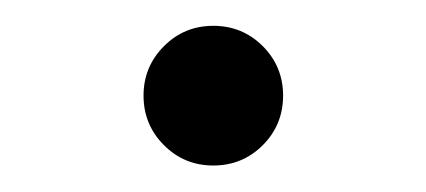

<svg xmlns="http://www.w3.org/2000/svg" viewBox="-20 -416 322 145"><path d="M141.1 -291Q119.1 -291 103.8 -306.4Q88.4 -321.8 88.4 -343.8Q88.4 -365.7 103.8 -381.1Q119.1 -396.5 141.1 -396.5Q163.1 -396.5 178.5 -381.1Q193.8 -365.7 193.8 -343.8Q193.8 -321.8 178.5 -306.4Q163.1 -291 141.1 -291Z"/></svg>

Font: Inter Light
Style: Regular
Weight: 300
Designer: Rasmus Andersson
Foundry: rsms
Version: Version 4.000;git-a52131595